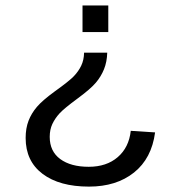

<svg xmlns="http://www.w3.org/2000/svg" viewBox="-20 -548 640 709"><path d="M74.7 -38.6Q74.7 -74.2 85.4 -102.1Q96.2 -129.9 116.5 -153.6Q136.7 -177.2 181.6 -210Q235.4 -248.5 252.7 -266.6Q270 -284.7 280 -305.7Q290 -326.7 290.5 -353.5H376Q375 -319.3 364 -292.2Q353 -265.1 333.7 -242.4Q314.5 -219.7 268.1 -185.5Q215.8 -147 199.5 -128.9Q183.1 -110.8 173.3 -90.1Q163.6 -69.3 163.6 -42.5Q163.6 10.7 202.4 39.3Q241.2 67.9 307.6 67.9Q373.5 67.9 414.8 32.2Q456.1 -3.4 462.9 -64.9L552.7 -59.1Q540 37.1 474.9 89.1Q409.7 141.1 308.6 141.1Q199.7 141.1 137.2 94Q74.7 46.9 74.7 -38.6ZM379.9 -527.8V-429.7H284.7V-527.8Z"/></svg>

Font: Courier New
Style: Regular
Weight: 400
Designer: Steve Matteson
Foundry: Ascender Corporation
Version: Version 2.00.3